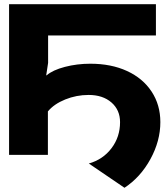

<svg xmlns="http://www.w3.org/2000/svg" viewBox="-20 -734 794 910"><path d="M570 156 401 41Q468 22 508.5 -31.5Q549 -85 549 -155Q549 -213 508 -248.5Q467 -284 400 -284Q342 -284 289 -262.5Q236 -241 207 -206V0H23V-714H719V-566H208V-436L199 -377H201Q230 -402 287.5 -417Q345 -432 408 -432Q507 -432 582 -397.5Q657 -363 698.5 -300Q740 -237 740 -155Q740 -66 693 20Q646 106 570 156Z"/></svg>

Font: Non Bureau Extended
Style: Bold
Weight: 700
Width: 7
Designer: Jona Saucedo
Foundry: Non Foundry
Version: Version 1.000; ttfautohint (v1.8.4)